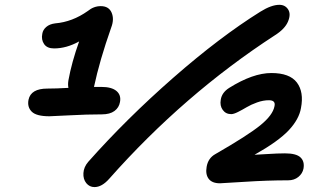

<svg xmlns="http://www.w3.org/2000/svg" viewBox="-20 -741 1356 789"><path d="M368.2 27.8Q347.7 27.8 334.5 11.5Q321.3 -4.9 322.8 -29.8Q324.2 -54.7 342.8 -76.2Q500 -253.4 691.9 -421.4Q883.8 -589.4 1049.8 -692.9Q1095.2 -721.2 1127.9 -721.2Q1151.9 -721.2 1164.1 -702.1Q1176.3 -683.1 1163.6 -652.6Q1150.9 -622.1 1109.9 -596.2Q735.8 -353 429.2 -6.8Q398.9 27.8 368.2 27.8ZM183.1 -263.2Q129.4 -263.2 110.4 -282.2Q91.3 -301.3 97.2 -331.1Q106.9 -377 174.8 -377Q210 -377 261.2 -379.9Q258.3 -393.6 261.2 -411.1Q274.4 -484.4 305.2 -570.8Q253.4 -542 202.1 -542Q173.3 -542 161.1 -560.1Q148.9 -578.1 153.8 -602.1Q156.2 -618.2 169.9 -630.1Q183.6 -642.1 207 -645Q277.3 -650.9 340.8 -695.8Q365.2 -715.8 394 -715.8Q427.2 -715.8 438.7 -689Q450.2 -662.1 437 -627.9Q389.2 -492.2 366.2 -383.8H397Q438.5 -383.8 458.5 -367.2Q478.5 -350.6 473.1 -321.8Q469.2 -298.8 450.4 -284.9Q431.6 -271 397.9 -271Q336.9 -271 266.1 -267.1Q195.3 -263.2 183.1 -263.2ZM883.8 12.2Q851.6 12.2 837.6 -6.1Q823.7 -24.4 829.1 -55.2Q835 -91.3 865.2 -107.9Q999.5 -185.1 1050.3 -226.6Q1101.1 -268.1 1107.9 -304.2Q1113.8 -329.1 1085 -329.1Q1061.5 -329.1 1036.4 -320.1Q1011.2 -311 993.7 -300.5Q976.1 -290 958.3 -281Q940.4 -272 930.2 -272Q907.7 -272 895.3 -289.3Q882.8 -306.6 887.2 -331.1Q891.6 -360.8 921.9 -379.9Q1019.5 -440.9 1095.2 -440.9Q1170.4 -440.9 1200 -401.9Q1229.5 -362.8 1216.8 -296.9Q1209 -251 1166.5 -205.6Q1124 -160.2 1025.9 -105Q1032.7 -105 1077.1 -107.9Q1121.6 -110.8 1150.9 -110.8Q1197.3 -110.8 1214.8 -94.2Q1232.4 -77.6 1227.1 -47.9Q1223.1 -27.8 1206.1 -13.9Q1189 0 1164.1 0Q1079.1 0 986.1 6.1Q893.1 12.2 883.8 12.2Z"/></svg>

Font: Shantell Sans Normal
Style: Italic
Weight: 600
Italic angle: -11.31°
Designer: Stephen Nixon, Anya Danilova, Shantell Martin
Foundry: Arrow Type
Version: Version 1.006;[559af2be0]